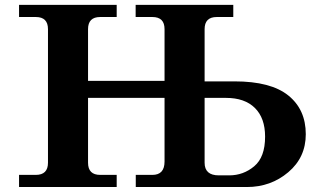

<svg xmlns="http://www.w3.org/2000/svg" viewBox="-20 -752 1283 772"><path d="M859.9 -46.9H901.9Q958.5 -46.9 1002.2 -83.5Q1045.9 -120.1 1045.9 -202.6Q1045.9 -277.3 1004.9 -317.9Q963.9 -358.4 888.7 -358.4H802.7V-97.7Q802.7 -46.9 859.9 -46.9ZM334 -358.4V-97.7Q334 -48.8 382.8 -48.8H449.2V0H56.6V-48.8H124Q172.9 -48.8 172.9 -97.7V-634.8Q172.9 -683.6 124 -683.6H56.6V-732.4H449.2V-683.6H382.8Q334 -683.6 334 -634.8V-426.8H641.6V-634.8Q641.6 -683.6 592.8 -683.6H525.4V-732.4H918V-683.6H851.6Q802.7 -683.6 802.7 -634.8V-424.8H923.3Q1068.8 -424.8 1139.2 -368.2Q1209.5 -311.5 1209.5 -212.4Q1209.5 -119.1 1139.2 -59.6Q1068.8 0 972.7 0H525.9V-48.8H592.8Q641.6 -48.8 641.6 -102.5V-358.4Z"/></svg>

Font: Munson
Style: Bold
Weight: 700
Designer: Paul James MIller
Foundry: High-Logic / Made with FontCreator
Version: Version 2.10;May 5, 2019;FontCreator 11.5.0.2430 64-bit